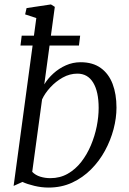

<svg xmlns="http://www.w3.org/2000/svg" viewBox="-20 -837 582 867"><path d="M180 -456Q196 -482.5 221 -505.2Q246 -528 277.5 -542Q309 -556 344 -556Q399 -556 435 -530Q471 -504 488.5 -458Q506 -412 506 -351Q506 -304 492.8 -253.8Q479.5 -203.5 454 -156.5Q428.5 -109.5 391 -72Q353.5 -34.5 305.5 -12.2Q257.5 10 199 10Q167.5 10 135 2.2Q102.5 -5.5 81.5 -15.5L41.5 2.5L144 -755.5L93.5 -772L100 -800.5L210 -817L227.5 -806ZM125.5 -61Q140 -46 161.8 -39.2Q183.5 -32.5 207.5 -32.5Q251 -32.5 286 -52.5Q321 -72.5 347 -106Q373 -139.5 390.5 -181Q408 -222.5 416.8 -266.2Q425.5 -310 425.5 -349.5Q425.5 -423 400.8 -463.8Q376 -504.5 329.5 -504.5Q295 -504.5 263.2 -486.8Q231.5 -469 207 -442.2Q182.5 -415.5 170 -388ZM78 -676H342L336.5 -631.5H72.5Z"/></svg>

Font: Merriweather 48pt Light
Style: Italic
Weight: 300
Italic angle: -7.8°
Version: Version 2.101